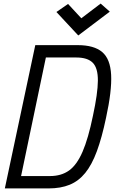

<svg xmlns="http://www.w3.org/2000/svg" viewBox="-20 -1052 641 1072"><path d="M7 0 177 -800H414Q505 -800 550.5 -761.5Q596 -723 600.5 -634Q605 -545 572 -394Q549 -284 521 -208Q493 -132 456 -86.5Q419 -41 369 -20.5Q319 0 251 0ZM87 -18 42 -69H259Q322 -69 365.5 -100Q409 -131 441 -205Q473 -279 499 -406Q526 -531 526.5 -601.5Q527 -672 498 -701.5Q469 -731 406 -731H181L247 -783ZM417 -854 295 -985 360 -1030 434 -950 542 -1032 593 -987Z"/></svg>

Font: Victor Mono
Style: Italic
Weight: 400
Italic angle: -12°
Monospace: yes
Designer: Rune Bjørnerås
Version: Version 1.561;gftools[0.9.30]